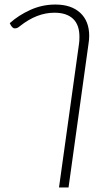

<svg xmlns="http://www.w3.org/2000/svg" viewBox="-20 -606 490 846"><path d="M328 -412Q330 -423 330 -444Q330 -497 301.5 -523.5Q273 -550 220 -550Q142 -550 68 -491Q62 -486 57 -483.5Q52 -481 45 -481Q33 -481 23 -504Q62 -539 114 -562.5Q166 -586 224 -586Q294 -586 333.5 -549.5Q373 -513 373 -448Q373 -431 370 -413L282 220H240Z"/></svg>

Font: Krub ExtraLight
Style: Italic
Weight: 275
Italic angle: -8°
Designer: Ekaluck Peanpanawate
Foundry: Cadson Demak Co.,Ltd.
Version: Version 1.000; ttfautohint (v1.6)